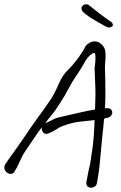

<svg xmlns="http://www.w3.org/2000/svg" viewBox="-42 -780 560 891"><path d="M381 91Q371 91 364 84.5Q357 78 359 65Q365 32 367.5 19.5Q370 7 371.5 1Q373 -5 375.5 -16Q378 -27 382 -57Q390 -105 393 -146.5Q396 -188 397 -223Q359 -219 325.5 -215Q292 -211 251 -196H250Q234 -190 219 -179.5Q204 -169 183 -161Q177 -159 173 -159Q161 -159 155.5 -169.5Q150 -180 152 -190Q145 -179 138 -171Q121 -146 108.5 -127.5Q96 -109 79 -84Q63 -61 51 -33.5Q39 -6 25 17Q18 27 7 27Q-4 27 -13 18Q-22 9 -22 -3Q-22 -10 -18 -17Q-3 -40 9.5 -56.5Q22 -73 37 -95Q55 -121 67.5 -139Q80 -157 96 -181Q115 -209 130.5 -230Q146 -251 161.5 -272.5Q177 -294 195 -321Q211 -346 220.5 -368.5Q230 -391 241.5 -413Q253 -435 275 -457L276 -458Q299 -481 322 -512.5Q345 -544 355 -566Q374 -588 397 -588Q424 -588 442 -558Q446 -548 447 -539Q448 -530 448 -521Q448 -507 446.5 -494Q445 -481 445 -468Q446 -435 446.5 -409.5Q447 -384 447 -356Q447 -343 447 -329Q447 -315 446 -299Q446 -295 445.5 -288Q445 -281 445 -278H455Q467 -278 473 -272Q479 -266 479 -258Q479 -250 473 -242.5Q467 -235 454 -233Q451 -232 448 -231.5Q445 -231 441 -229Q439 -208 437 -186.5Q435 -165 432 -139Q428 -100 425.5 -69.5Q423 -39 419.5 -7.5Q416 24 408 69Q406 80 398 85.5Q390 91 381 91ZM235 -299Q215 -267 199 -248Q183 -229 166 -206L169 -209Q188 -216 202.5 -224.5Q217 -233 238 -237Q238 -237 264 -243Q290 -249 327.5 -257.5Q365 -266 399 -272L400 -306Q400 -315 400.5 -324Q401 -333 401 -340Q401 -372 399.5 -398Q398 -424 397 -464Q399 -478 400 -490Q401 -502 401 -512Q401 -528 398 -534Q396 -534 391.5 -533.5Q387 -533 383 -529Q365 -517 351.5 -492Q338 -467 316 -434V-435Q291 -398 276 -368.5Q261 -339 235 -299ZM468 -653Q467 -653 461 -653Q455 -653 438 -663Q426 -670 397 -686.5Q368 -703 346 -722Q336 -731 336 -742Q336 -748 342 -754Q348 -760 356 -760Q360 -760 363.5 -759.5Q367 -759 372 -755Q398 -734 423.5 -714.5Q449 -695 470 -681Q478 -676 480 -671Q482 -666 482 -664Q482 -660 477.5 -656.5Q473 -653 468 -653Z"/></svg>

Font: Grape Nuts
Style: Regular
Weight: 400
Designer: Robert E. Leuschke
Foundry: Robert E. Leuschke
Version: Version 1.010; ttfautohint (v1.8.3)